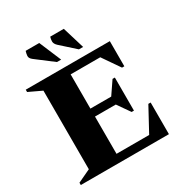

<svg xmlns="http://www.w3.org/2000/svg" viewBox="-196 -1007 1092 1151"><g transform="rotate(-30 350.0 -431.0)"><path d="M30 0V-16L119 -58V-602L30 -644V-660H612V-486H596L514 -605H309V-368H453L513 -456H529V-227H513L453 -313H309V-55H535L624 -219H640V0ZM275 -710 158 -799Q138 -814 139.5 -830.5Q141 -847 146 -862H240L304 -710ZM427 -710 328 -799Q311 -815 311 -831Q311 -847 316 -862H410L456 -710Z"/></g></svg>

Font: Spectral ExtraBold
Style: Regular
Weight: 800
Designer: Jean-Baptiste Levee
Foundry: Production Type
Version: Version 2.001